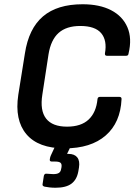

<svg xmlns="http://www.w3.org/2000/svg" viewBox="-20 -686 641 902"><path d="M284 11Q160 11 104 -55.5Q48 -122 66 -241L97 -435Q115 -552 182 -609Q249 -666 368 -666Q448 -666 502 -638Q556 -610 578.5 -558Q601 -506 584 -435Q583 -424 573 -424H482Q472 -424 473 -435Q484 -496 455.5 -530Q427 -564 357 -564Q292 -564 255.5 -531.5Q219 -499 208 -431L179 -242Q167 -167 196.5 -129Q226 -91 295 -91Q361 -91 396.5 -124.5Q432 -158 438 -220Q439 -231 450 -231H540Q552 -231 551 -220Q546 -110 476.5 -49.5Q407 11 284 11ZM241 196Q226 196 213 194.5Q200 193 190 191Q178 188 180 179L186 140Q189 129 198 130Q205 130 213.5 131Q222 132 230 132Q248 132 256.5 126.5Q265 121 267 109L269 99Q271 84 264 78.5Q257 73 240 73H224Q212 73 214 62Q215 56 216 52Q217 48 219 44L252 -27Q258 -38 265 -38H319Q331 -38 326 -27L295 37H302Q330 37 343 53.5Q356 70 351 101L348 119Q341 158 315.5 177Q290 196 241 196Z"/></svg>

Font: Sofia Sans Semi Condensed
Style: Bold Italic
Weight: 700
Italic angle: -9°
Version: Version 4.100